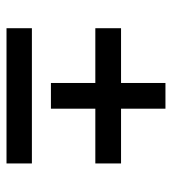

<svg xmlns="http://www.w3.org/2000/svg" viewBox="10 -602 516 575"><g transform="rotate(90 267.5 -315.0)"><path d="M65 -343V-420H470V-343ZM65 -77V-153H470V-77ZM229 -210V-553H306V-210Z"/></g></svg>

Font: Piazzolla 24pt SemiBold
Style: Regular
Weight: 600
Designer: Juan Pablo del Peral
Foundry: Huerta Tipografica
Version: Version 2.005